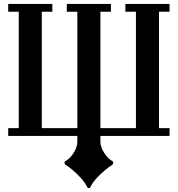

<svg xmlns="http://www.w3.org/2000/svg" viewBox="-20 -696 910 983"><path d="M494 30Q494 56 513 86Q532 116 557 130Q560 131 559.5 137.5Q559 144 557 146Q541 156 518 175Q495 194 474 217Q453 240 442 263Q441 267 435 267Q429 267 427 263Q416 240 395.5 217Q375 194 352.5 175Q330 156 313 146Q311 144 310.5 137.5Q310 131 313 130Q339 116 357.5 86Q376 56 376 30V0H22V-40H76V-636H22V-676H248V-636H194V-40H376V-636H322V-676H548V-636H494V-40H676V-636H622V-676H848V-636H794V-40H848V0H494Z"/></svg>

Font: Triodion
Style: Regular
Weight: 400
Version: Version 1.201; ttfautohint (v1.8.4.7-5d5b)